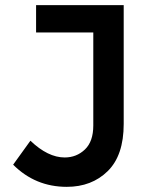

<svg xmlns="http://www.w3.org/2000/svg" viewBox="-20 -719 591 745"><path d="M120 -593V-699H460V-238Q460 -116 398 -55Q336 6 239 6Q117 6 31 -80L98 -173Q166 -108 231 -108Q277 -108 309.5 -139Q342 -170 342 -232V-593Z"/></svg>

Font: Myanmar Khyay
Style: Regular
Weight: 400
Designer: Danh Hong
Foundry: Google Inc.
Version: Version 1.10 March 4, 2015